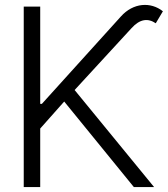

<svg xmlns="http://www.w3.org/2000/svg" viewBox="-20 -754 677 774"><path d="M75.7 0H142.1V-235.8L238.8 -344.7L519.5 0H601.1L280.8 -391.1L510.3 -640.6C543.9 -677.7 576.2 -681.6 607.9 -660.2L636.7 -708.5C587.4 -747.6 517.1 -743.2 467.3 -687.5L148.9 -335.4H142.1V-727.5H75.7Z"/></svg>

Font: Raveo Display Display Light
Style: Regular
Weight: 300
Designer: Jakub Foglar, Rasmus Andersson (Inter)
Foundry: Jakubfoglar.com
Version: Version 1.100;Glyphs 3.2.3 (3260)